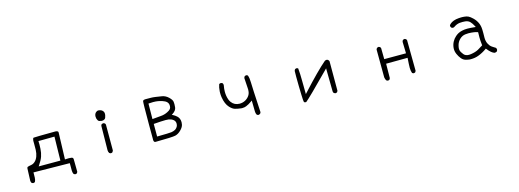

<svg xmlns="http://www.w3.org/2000/svg" viewBox="-4 -1425 6508 2406"><g transform="rotate(-15 3250.0 -222.0)"><path d="M346.7 -86.4 355.5 -99.6Q392.1 -153.3 407.2 -197Q422.4 -240.7 425.3 -294.4Q427.2 -327.1 427.2 -348.9Q427.2 -370.6 425.8 -394L634.3 -396L628.4 -86.4ZM365.2 -370.6 364.7 -297.4Q362.8 -249.5 349.6 -214.4Q336.4 -177.7 312.3 -154.8Q288.1 -131.8 258.3 -127.4Q232.4 -123.5 215.8 -117.7Q212.4 -116.2 209.5 -113.8Q203.6 -107.9 203.6 -92.8L197.8 62Q199.7 76.7 207 89.4L223.1 97.2Q225.1 97.7 226.6 97.7Q240.7 97.7 250.5 90.3Q262.2 67.4 263.2 38.6Q264.2 9.8 264.2 -22.5V-30.8L733.9 -24.9V64.9Q733.9 68.4 733.9 71.8Q733.9 97.2 745.1 118.7L761.7 126.5Q764.2 127 766.6 127Q769 127 772.9 126Q781.2 125 788.1 119.6L796.4 103.5L794.4 -61Q793.5 -72.3 788.1 -77.6Q782.7 -83 773.4 -85Q758.8 -87.9 738.8 -87.9Q718.8 -87.9 687.5 -85.9Q698.2 -374.5 698.2 -425.8Q698.2 -432.1 698.2 -435.5Q697.8 -441.9 693.4 -446.3Q685.5 -454.6 663.1 -455.6Q394.5 -453.6 378.4 -450.7Q373 -449.7 368.7 -437Q366.2 -428.2 364.7 -414.6Q365.2 -385.7 365.2 -370.6Z M1319.8 -508.3Q1319.8 -530.3 1308.6 -543.9Q1292.5 -564 1264.2 -569.3Q1256.8 -570.8 1250.5 -570.8Q1231 -570.8 1215.8 -555.7Q1199.2 -539.1 1196.8 -514.2Q1196.3 -508.8 1196.3 -502.9Q1196.3 -475.6 1210 -454.6Q1217.8 -442.9 1226.6 -439.9Q1241.7 -435.1 1260.3 -433.1Q1282.7 -433.1 1297.4 -443.8Q1311.5 -454.1 1317.9 -489.7Q1319.8 -499.5 1319.8 -508.3ZM1263.7 -11.7Q1277.3 -11.7 1286.1 -19L1296.4 -39.1V-376L1288.6 -391.1L1272.9 -398.9Q1271 -399.4 1268.3 -399.4Q1265.6 -399.4 1261.7 -398.4Q1252.9 -397.5 1244.6 -392.1L1236.8 -376L1232.9 -71.3Q1232.4 -65.9 1232.4 -60.5Q1232.4 -38.1 1244.1 -20L1260.3 -12.2Q1262.2 -11.7 1263.7 -11.7Z M1877.4 -64V-227.5Q1983.9 -235.8 2033.2 -235.8Q2058.6 -235.8 2074 -233.2Q2089.4 -230.5 2104.7 -224.1Q2120.1 -217.8 2132.3 -207.5Q2155.3 -188.5 2155.3 -156.7Q2155.3 -114.3 2116.7 -87.4Q2091.8 -74.2 2065.2 -70.1Q2038.6 -65.9 1877.4 -64ZM1927.7 -553.2 1860.4 -553.7Q1827.1 -553.7 1822.3 -538.1Q1817.4 -522 1817.4 -236.8Q1817.4 -154.8 1817.9 -50.8V-50.3Q1817.4 -43.9 1817.4 -38.6Q1817.4 -18.6 1825.7 -10.3Q1831.5 -4.4 1842.8 -4.4Q2060.5 -6.3 2099.9 -15.6Q2139.2 -24.9 2174.6 -60.3Q2210 -95.7 2216.3 -127.9Q2219.7 -143.6 2219.7 -158.2Q2219.7 -209 2187 -238.8Q2164.1 -259.8 2137.7 -272.9L2125 -279.3L2137.2 -287.1Q2185.5 -318.4 2189.5 -358.4Q2191.9 -381.3 2191.9 -399.2Q2191.9 -417 2189.9 -430.7Q2186.5 -458 2149.4 -493.2Q2112.3 -528.3 2066.7 -535.9Q2021 -543.5 1986.3 -548.3Q1951.7 -553.2 1927.7 -553.2ZM2079.1 -325.7Q2079.1 -325.7 2079.1 -325.7ZM1939.5 -494.1Q1976.6 -494.1 2006.3 -488.8Q2056.6 -479.5 2088.9 -462.4Q2123.5 -443.8 2129.4 -413.1Q2131.3 -402.8 2131.3 -393.6Q2131.3 -370.6 2120.1 -355.5Q2107.9 -339.4 2079.1 -325.7Q2036.1 -303.2 1986.6 -300.3Q1937 -297.4 1877.4 -290.5L1879.4 -491.2Q1914.6 -494.1 1939.5 -494.1Z M3207.5 -23.4Q3188 -372.1 3188 -420.2Q3188 -468.3 3173.8 -508.8L3158.7 -516.1Q3156.7 -516.6 3155.3 -516.6Q3141.1 -516.6 3131.8 -508.8Q3124.5 -499.5 3122.6 -486.8L3130.4 -364.7Q3131.8 -352.1 3131.8 -339.4Q3131.8 -317.4 3127.4 -296.9Q3119.6 -264.2 3090.8 -236.3Q3061.5 -208.5 3023.4 -198.7Q3002 -193.8 2984.4 -193.8Q2917 -193.8 2878.9 -245.1Q2866.7 -261.7 2859.4 -281.2Q2841.8 -329.6 2841.8 -385.7Q2841.8 -424.3 2850.1 -466.8Q2850.6 -469.2 2850.6 -471.7Q2850.6 -485.8 2843.3 -496.6L2826.7 -504.4Q2824.7 -504.9 2823.2 -504.9Q2809.1 -504.9 2798.8 -497.6Q2784.7 -460.4 2781.2 -405.8Q2780.8 -396 2780.8 -386.5Q2780.8 -377 2781.2 -367.7Q2781.7 -358.4 2782.7 -348.6Q2783.7 -338.9 2785.2 -329.1Q2799.3 -240.2 2842.8 -193.4Q2876.5 -156.7 2908.7 -147.5Q2941.9 -138.2 2981.4 -133.3Q2991.7 -131.8 2997.6 -131.8Q3016.1 -131.8 3028.8 -134.5Q3041.5 -137.2 3052.7 -141.6Q3086.9 -154.8 3127 -183.6L3139.6 -192.9L3142.1 -59.6V-52.2Q3142.1 -25.9 3153.8 -5.4Q3163.1 1.5 3174.8 3.4Q3188.5 1.5 3199.2 -7.3Z M4208.5 -417Q4196.8 -442.9 4176.3 -442.9Q4166.5 -442.9 4153.8 -437Q4039.1 -339.8 3829.6 -110.8L3815.4 -95.2Q3813 -198.2 3813 -276.9Q3813 -355.5 3805.7 -431.2L3791.5 -438Q3789.6 -438.5 3788.1 -438.5Q3773.9 -438.5 3764.6 -430.7Q3756.8 -420.9 3755.4 -408.7Q3754.4 -384.3 3754.4 -335.2Q3754.4 -286.1 3755.9 -213.9Q3757.3 -141.6 3758.8 -103Q3761.2 -27.8 3764.6 -12.7Q3765.6 -6.3 3769 -3.4Q3774.4 2.4 3787.1 2.4Q3790.5 2.4 3794.4 2Q3846.7 -39.1 4129.9 -327.1L4143.6 -341.3L4147.9 -40.5Q4149.4 -27.8 4156.7 -18.6L4173.3 -10.3Q4175.3 -9.8 4179.2 -9.8Q4183.1 -9.8 4188.7 -11.5Q4194.3 -13.2 4199.7 -17.1L4208.5 -33.2Z M4852.5 7.8Q4866.2 7.8 4875 0.5L4883.3 -16.1Q4885.3 -40 4885.3 -194.3V-202.6L5164.1 -204.6Q5157.7 -113.8 5157.7 -75.2Q5157.7 -36.6 5169.4 -5.9L5185.1 1.5Q5187 2 5188.5 2Q5202.1 2 5210.9 -5.4L5219.2 -21.5L5215.3 -418.9L5207.5 -434.1L5191.9 -441.9Q5189.9 -442.4 5188.5 -442.4Q5174.3 -442.4 5165 -434.6Q5157.7 -425.3 5155.8 -412.6L5159.7 -264.2H4877.4L4875.5 -407.2L4867.7 -422.4L4852.1 -430.2Q4850.6 -430.7 4849.1 -430.7Q4835 -430.7 4824.2 -421.4L4815.9 -405.3L4817.9 -43.5Q4821.3 -19.5 4833 -0.5L4849.1 7.3Q4851.1 7.8 4852.5 7.8Z M5918 -41.5Q5873 -41.5 5850.6 -69.3Q5823.7 -102.5 5817.4 -126.5Q5814.9 -135.3 5814.9 -145.5Q5814.9 -165.5 5822.3 -192.4Q5833.5 -234.9 5865.2 -265.1Q5897.5 -295.9 5938 -301.3Q5959.5 -304.2 5980.2 -304.2Q6001 -304.2 6015.4 -302.7Q6029.8 -301.3 6037.8 -300.3Q6045.9 -299.3 6053.7 -298.1Q6061.5 -296.9 6068.8 -295.4Q6083 -292 6101.1 -286.1Q6100.1 -243.2 6100.1 -218.5Q6100.1 -193.8 6101.6 -175Q6103 -156.2 6107.4 -113.8L6042 -73.7Q6003.9 -52.7 5943.4 -43.5Q5929.7 -41.5 5918 -41.5ZM5809.6 -420.9Q5824.2 -420.9 5834 -429.2Q5869.1 -454.1 5908.2 -458.5Q5927.2 -460.4 5945.6 -460.4Q5963.9 -460.4 5981.4 -458.5Q6018.6 -454.1 6041 -431.2Q6063.5 -408.2 6082.5 -370.1L6089.4 -356.4L6074.2 -357.9Q6018.1 -363.8 5981.4 -363.8Q5945.3 -363.8 5912.1 -356.4Q5882.8 -349.6 5860.8 -337.9Q5841.8 -327.6 5822.8 -311Q5794.4 -286.6 5775.9 -252Q5757.3 -217.3 5753.4 -174.8Q5752.9 -167.5 5752.9 -160.6Q5752.9 -153.8 5753.7 -144Q5754.4 -134.3 5757.6 -121.3Q5760.7 -108.4 5766.6 -95.7Q5783.7 -57.1 5806.2 -29.8Q5828.1 -3.4 5853.8 4.9Q5879.4 13.2 5908.2 17.1Q5918 17.6 5927.2 17.6Q5981 17.6 6027.3 0Q6083 -21 6134.8 -57.6L6141.1 -62L6146 -56.2Q6196.3 7.3 6234.4 17.1Q6252.4 17.1 6265.1 8.3L6273.4 -8.3Q6273.9 -12.2 6273.9 -15.6Q6273.9 -28.8 6266.1 -38.6Q6246.6 -50.3 6232.4 -59.6Q6218.3 -68.8 6215.3 -71.3Q6191.9 -89.4 6176 -121.8Q6160.2 -154.3 6160.2 -201.7Q6160.2 -205.6 6160.6 -220.2Q6161.1 -234.9 6161.1 -259.3Q6161.1 -283.7 6160.4 -301.5Q6159.7 -319.3 6158.2 -330.6Q6156.7 -341.8 6154.3 -352.5Q6149.4 -374 6140.1 -394Q6121.1 -433.6 6089.8 -463.9Q6058.6 -494.1 6036.4 -505.1Q6014.2 -516.1 5981.9 -518.6Q5967.3 -520 5958.7 -520Q5950.2 -520 5940.4 -520Q5930.7 -520 5912.6 -518.6Q5835.9 -513.2 5795.4 -476.1Q5782.7 -463.9 5780.8 -454.1Q5782.7 -440.4 5790 -429.2L5806.2 -421.4Q5808.1 -420.9 5809.6 -420.9Z"/></g></svg>

Font: NaikaiFont
Style: Light
Weight: 300
Version: Version 1.89